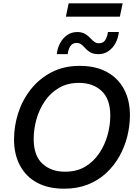

<svg xmlns="http://www.w3.org/2000/svg" viewBox="-20 -1131 832 1163"><path d="M65 -287Q65 -367 90 -445.5Q115 -524 166 -589Q217 -654 291.5 -693Q366 -732 463 -732Q560 -732 627.5 -695Q695 -658 731 -591Q767 -524 767 -433Q767 -369 751 -305Q735 -241 703 -184Q671 -127 623 -82.5Q575 -38 511.5 -13Q448 12 369 12Q272 12 204.5 -24.5Q137 -61 101 -128.5Q65 -196 65 -287ZM184 -289Q184 -189 236.5 -140Q289 -91 374 -91Q445 -91 496 -121.5Q547 -152 581 -202.5Q615 -253 631.5 -312.5Q648 -372 648 -431Q648 -531 595.5 -580Q543 -629 458 -629Q389 -629 337 -598.5Q285 -568 251 -517.5Q217 -467 200.5 -407.5Q184 -348 184 -289ZM324 -803Q328 -840 344.5 -870.5Q361 -901 387.5 -919Q414 -937 448 -937Q478 -937 497.5 -924.5Q517 -912 530 -897Q541 -885 552.5 -877Q564 -869 579 -869Q606 -869 618 -889Q630 -909 634 -937H700Q696 -900 679.5 -869.5Q663 -839 636.5 -821Q610 -803 576 -803Q546 -803 526.5 -814.5Q507 -826 494 -842Q483 -854 471.5 -862.5Q460 -871 445 -871Q418 -871 405.5 -850.5Q393 -830 390 -803ZM396 -1111H723L706 -1030H379Z"/></svg>

Font: Kufam Medium
Style: Italic
Weight: 500
Italic angle: -11°
Designer: Artur Schmal
Foundry: Original Type
Version: Version 1.301; ttfautohint (v1.8.3)